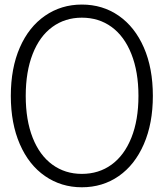

<svg xmlns="http://www.w3.org/2000/svg" viewBox="-20 -803 707 829"><path d="M26.7 -388.9Q26.7 -508.9 65.6 -597.8Q104.4 -686.7 174.4 -735Q244.4 -783.3 333.3 -783.3Q423.3 -783.3 492.8 -735Q562.2 -686.7 601.1 -597.8Q640 -508.9 640 -388.9Q640 -270 601.1 -180.6Q562.2 -91.1 492.8 -42.8Q423.3 5.6 333.3 5.6Q244.4 5.6 174.4 -42.8Q104.4 -91.1 65.6 -180.6Q26.7 -270 26.7 -388.9ZM577.8 -388.9Q577.8 -493.3 547.2 -570Q516.7 -646.7 461.7 -686.7Q406.7 -726.7 333.3 -726.7Q261.1 -726.7 206.1 -686.7Q151.1 -646.7 121.1 -570Q91.1 -493.3 91.1 -388.9Q91.1 -284.4 121.1 -208.3Q151.1 -132.2 206.1 -92.2Q261.1 -52.2 333.3 -52.2Q406.7 -52.2 461.7 -92.2Q516.7 -132.2 547.2 -208.3Q577.8 -284.4 577.8 -388.9Z"/></svg>

Font: Paperlogy 3 Light
Style: Regular
Weight: 300
Designer: redesigned by Lee Juim, glyphs from Gmarket Sans & Montserrat
Foundry: PT&
Version: Version 1.001